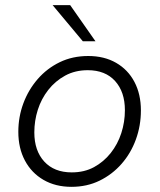

<svg xmlns="http://www.w3.org/2000/svg" viewBox="-20 -717 619 744"><path d="M257 7Q195 7 148.5 -20Q102 -47 76.5 -95Q51 -143 51 -206Q51 -264 70.5 -316.5Q90 -369 126 -410.5Q162 -452 211.5 -476Q261 -500 322 -500Q384 -500 430 -473.5Q476 -447 501 -399.5Q526 -352 526 -289Q526 -230 506.5 -176.5Q487 -123 451 -82Q415 -41 366 -17Q317 7 257 7ZM258 -49Q307 -49 344.5 -69.5Q382 -90 409 -124Q436 -158 450 -201Q464 -244 464 -290Q464 -361 426 -403Q388 -445 320 -445Q271 -445 232.5 -424Q194 -403 167 -368.5Q140 -334 126.5 -291.5Q113 -249 113 -204Q113 -133 151.5 -91Q190 -49 258 -49ZM301 -557 184 -697H252L350 -557Z"/></svg>

Font: Hanken Grotesk Light
Style: Italic
Weight: 300
Italic angle: -8°
Designer: Alfredo Marco Pradil
Foundry: Hanken Design Co.
Version: Version 3.013